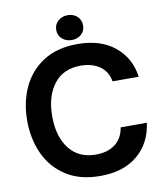

<svg xmlns="http://www.w3.org/2000/svg" viewBox="-101 -1037 970 1134"><g transform="rotate(-10 383.5 -470.5)"><path d="M39 -382Q39 -491 80 -580.5Q121 -670 204 -723.5Q287 -777 409 -777Q547 -777 632 -708Q717 -639 733 -524H576Q566 -584 520 -616Q474 -648 405 -648Q302 -648 245.5 -575.5Q189 -503 189 -382Q189 -260 245.5 -187.5Q302 -115 405 -115Q475 -115 520 -148.5Q565 -182 576 -248H733Q717 -127 632.5 -56.5Q548 14 409 14Q287 14 204 -39.5Q121 -93 80 -183Q39 -273 39 -382ZM301 -880Q301 -913 324.5 -934Q348 -955 382 -955Q416 -955 439 -934Q462 -913 462 -880Q462 -847 439 -826.5Q416 -806 382 -806Q348 -806 324.5 -826.5Q301 -847 301 -880Z"/></g></svg>

Font: Open Sauce Sans
Style: Bold
Weight: 700
Designer: Alfredo Marco Pradil
Foundry: Creative Sauce Fz LLC
Version: Version 1.477